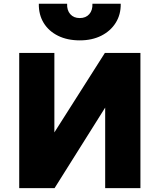

<svg xmlns="http://www.w3.org/2000/svg" viewBox="-20 -974 826 994"><path d="M79.5 0V-700H261.5V-288.5L523 -700H707V0H524.5V-417L262.5 0ZM393 -765Q328.5 -765 280.5 -788.8Q232.5 -812.5 206.2 -855.2Q180 -898 181 -954.5H327.5Q326 -921 343.8 -900.8Q361.5 -880.5 393 -880.5Q424.5 -880.5 442.2 -900.8Q460 -921 458.5 -954.5H605Q606 -899 579.2 -856.2Q552.5 -813.5 504.5 -789.2Q456.5 -765 393 -765Z"/></svg>

Font: Geologica Cursive ExtraBold
Style: Regular
Weight: 800
Designer: Sindre Bremnes, Frode Helland
Foundry: Monokrom Skriftforlag AS
Version: Version 1.010;gftools[0.9.28]